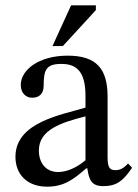

<svg xmlns="http://www.w3.org/2000/svg" viewBox="-20 -694 520 721"><path d="M157 7C221 7 257 -21 304 -62H308C314 -18 324 5 368 5C419 5 443 -16 476 -64L461 -80C447 -65 433 -55 414 -55C393 -55 384 -63 384 -104V-331C384 -435 343 -485 234 -485C125 -485 58 -431 58 -375C58 -342 80 -327 100 -327C128 -327 144 -342 144 -373C144 -433 154 -454 211 -454C271 -454 301 -421 301 -334V-290C215 -263 38 -237 38 -105C38 -41 80 7 157 7ZM301 -92C267 -64 231 -48 198 -48C155 -48 126 -79 126 -129C126 -207 210 -234 301 -257ZM216 -521 340 -656V-674H247L177 -521Z"/></svg>

Font: STIX Two Text
Style: Regular
Weight: 400
Designer: Ross Mills, John Hudson & Paul Hanslow, Tiro Typeworks Ltd; with prior portions MicroPress Inc., and Coen Hoffman.
Foundry: Tiro Typeworks Ltd
Version: Version 2.13 b171